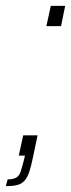

<svg xmlns="http://www.w3.org/2000/svg" viewBox="-59 -530 242 654"><path d="M-39 104 -33 81Q-13 81 -3 74.5Q7 68 11.5 54Q16 40 22 17L26 0H5L20 -69H69L53 7Q47 37 40.5 56Q34 75 24.5 85.5Q15 96 0.5 100Q-14 104 -39 104ZM99 -441 114 -510H163L149 -441Z"/></svg>

Font: Saira UltraCondensed ExtraLight
Style: Italic
Weight: 250
Width: 1
Italic angle: -12°
Designer: Hector Gatti with collaboration of the Omnibus-Type team
Foundry: Omnibus-Type
Version: Version 1.101